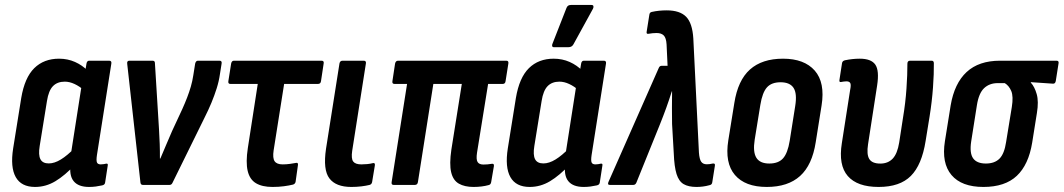

<svg xmlns="http://www.w3.org/2000/svg" viewBox="-20 -732 4210 760"><path d="M118.7 8Q64.3 8 42.3 -31Q20.3 -70 32.1 -144.8L64.1 -344.4Q77.5 -424.6 115.6 -462.2Q153.7 -499.7 213.7 -499.7Q247.9 -499.7 277 -486.7Q306.1 -473.7 327.3 -451.8L313.5 -374Q295.1 -390.2 275.1 -399.5Q255.2 -408.8 236.5 -408.8Q207 -408.8 189.7 -391.1Q172.3 -373.3 165.9 -332.2L137.1 -154.1Q131.3 -118.6 140 -101.8Q148.7 -85.1 173 -85.1Q195.4 -85.1 220.9 -100.7Q246.4 -116.2 277.3 -147.9L277.2 -80.4Q237 -37.4 199.2 -14.7Q161.4 8 118.7 8ZM332.6 8Q290.2 8 271.6 -14.9Q252.9 -37.7 259.9 -84.5L262.9 -103.9L260.1 -118.5L305.7 -410.4L315.7 -439.4L322.3 -480.2Q324.3 -491.7 333.1 -491.7H412.1Q422.7 -491.7 420.7 -480.2L363.7 -118Q360.5 -96.2 363.9 -88.7Q367.3 -81.3 378.9 -81.3Q385.1 -81.3 390.8 -82.3Q396.4 -83.3 400.6 -84.3Q408.4 -85.3 406.4 -76.3L396.2 -10Q395.2 -0.4 384.4 1.8Q372.1 4.6 359.2 6.3Q346.4 8 332.6 8Z M545.8 0Q536.9 0 535.9 -9.6L483.6 -478.8Q481.6 -491.7 492 -491.7H583.9Q593.2 -491.7 593.2 -482.6L609.4 -220.1Q611.2 -190.9 612.2 -162.3Q613.2 -133.8 613 -104.6H614.8Q626.4 -131.9 637.9 -159.1Q649.5 -186.3 661.1 -213.1L701.6 -300.3Q712.5 -324.5 720.8 -346.1Q729.1 -367.7 735.4 -389.3Q741.7 -410.9 745.3 -434.9L752.5 -480.2Q755.3 -491.7 763.4 -491.7H848.9Q859.5 -491.7 857.1 -479.8L850.7 -439.2Q846.7 -410.8 837.8 -382.5Q828.9 -354.3 817 -325.5Q805.1 -296.7 788.9 -264.7L662.6 -8Q658.9 0 650.9 0Z M1058.9 8Q1017.8 8 993.1 -6.8Q968.4 -21.6 960.4 -55.5Q952.4 -89.5 961 -146L1000.3 -399.8H892Q882.1 -399.8 883.9 -410.8L895 -480.8Q897.4 -491.7 906 -491.7H1252.9Q1263.5 -491.7 1261.1 -480.2L1250.6 -410.8Q1249.2 -399.8 1238.6 -399.8H1104.7L1063.1 -136.6Q1058.5 -106.2 1067.1 -93.7Q1075.7 -81.3 1098.9 -81.3Q1113.5 -81.3 1127.7 -83.3Q1141.9 -85.3 1152.5 -87.3Q1161.1 -88.7 1159.3 -78.1L1150.1 -12.7Q1148.7 -4.4 1140.1 -1.4Q1124.8 2.4 1104 5.2Q1083.3 8 1058.9 8Z M1370.8 8Q1309.4 8 1283.8 -26Q1258.1 -59.9 1270.5 -143.2L1323.7 -480.6Q1325.7 -491.7 1336.1 -491.7H1419.7Q1430.3 -491.7 1428.3 -480.6L1374.1 -135Q1369.5 -104.2 1378.1 -92.7Q1386.7 -81.3 1410.4 -81.3Q1422 -81.3 1434 -82.5Q1446 -83.7 1456 -86.3Q1465.7 -88.7 1463.7 -76.5L1453 -11.7Q1451.2 -2.2 1442.8 0Q1429.2 3.4 1410.4 5.7Q1391.5 8 1370.8 8Z M1854.4 8Q1819.3 8 1796.4 -5Q1773.5 -18 1765.9 -50.1Q1758.2 -82.2 1766.7 -140L1808 -399.8H1695.3L1634.2 -11Q1632.5 0 1621.9 0H1538.2Q1528.4 0 1530.2 -11L1591.3 -399.8H1541.4Q1531.5 -399.8 1533.3 -410.8L1543.8 -480.2Q1546.2 -491.7 1555.8 -491.7H1984.2Q1994.2 -491.7 1992.2 -480.2L1981.2 -410.8Q1979.9 -399.8 1969.9 -399.8H1912.1L1868.2 -127.5Q1864.2 -100.5 1870.5 -90.6Q1876.8 -80.7 1893.4 -80.7Q1901.4 -80.7 1909.6 -81.4Q1917.8 -82.1 1926 -83.5Q1936.6 -85.7 1935 -74.3L1924.2 -11.1Q1922.4 -1 1914.2 0.6Q1901.5 4.2 1886.1 6.1Q1870.8 8 1854.4 8Z M2076.7 8Q2022.3 8 2000.3 -31Q1978.3 -70 1990.1 -144.8L2022.1 -344.4Q2035.5 -424.6 2073.6 -462.2Q2111.7 -499.7 2171.7 -499.7Q2205.9 -499.7 2235 -486.7Q2264.1 -473.7 2285.3 -451.8L2271.5 -374Q2253.1 -390.2 2233.1 -399.5Q2213.2 -408.8 2194.5 -408.8Q2165 -408.8 2147.7 -391.1Q2130.3 -373.3 2123.9 -332.2L2095.1 -154.1Q2089.3 -118.6 2098 -101.8Q2106.7 -85.1 2131 -85.1Q2153.4 -85.1 2178.9 -100.7Q2204.4 -116.2 2235.3 -147.9L2235.2 -80.4Q2195 -37.4 2157.2 -14.7Q2119.4 8 2076.7 8ZM2290.6 8Q2248.2 8 2229.6 -14.9Q2210.9 -37.7 2217.9 -84.5L2220.9 -103.9L2218.1 -118.5L2263.7 -410.4L2273.7 -439.4L2280.3 -480.2Q2282.3 -491.7 2291.1 -491.7H2370.1Q2380.7 -491.7 2378.7 -480.2L2321.7 -118Q2318.5 -96.2 2321.9 -88.7Q2325.3 -81.3 2336.9 -81.3Q2343.1 -81.3 2348.8 -82.3Q2354.4 -83.3 2358.6 -84.3Q2366.4 -85.3 2364.4 -76.3L2354.2 -10Q2353.2 -0.4 2342.4 1.8Q2330.1 4.6 2317.2 6.3Q2304.4 8 2290.6 8ZM2172.5 -545.2Q2166.9 -545.2 2165.7 -549.5Q2164.5 -553.8 2166.9 -559L2222.5 -701Q2225.3 -707.6 2229.7 -710Q2234.2 -712.4 2240.6 -712.4H2320.9Q2327.7 -712.4 2328.9 -707.9Q2330.1 -703.4 2327.3 -697.6L2249.9 -556.6Q2243.9 -545.2 2230.1 -545.2Z M2737.1 8Q2705.1 8 2686 -3.2Q2667 -14.4 2658 -43.2Q2649 -72.1 2647 -124.8L2640.3 -241.2Q2640.1 -273 2639.8 -304.2Q2639.5 -335.4 2640.3 -370.5H2639.3Q2628.2 -335.4 2617.1 -304.7Q2606 -274 2592.6 -240.6L2499 -9Q2495 0 2486.6 0H2394.2Q2382.8 0 2389 -13L2587.6 -463Q2591 -471.6 2599.4 -471.6H2622.5L2618.5 -556.6Q2616.9 -582.1 2607.3 -591.7Q2597.7 -601.3 2579.1 -601.3Q2563.5 -601.3 2547.3 -598.3Q2542.5 -597.3 2540.6 -599.3Q2538.7 -601.3 2539.7 -606.5L2550.3 -673.4Q2551.3 -683 2559.9 -684.8Q2587.8 -691 2618.9 -691Q2671.2 -691 2696 -665.6Q2720.7 -640.3 2724.4 -579.8L2746.6 -128Q2748.6 -101.4 2755.8 -91.5Q2763 -81.7 2777.5 -81.7Q2782.9 -81.7 2788.7 -82.4Q2794.5 -83.1 2801.5 -84.7Q2812 -86.5 2809.6 -75.1L2799.5 -11Q2798.5 -0.8 2788.5 1Q2774.7 4.8 2761.9 6.4Q2749 8 2737.1 8Z M3015.1 8Q2929.4 8 2888.9 -39.6Q2848.5 -87.1 2862.9 -176.7L2886.7 -324.2Q2900.7 -414 2948.6 -456.9Q2996.6 -499.7 3079.5 -499.7Q3163.6 -499.7 3205.1 -452.5Q3246.5 -405.2 3232.1 -314.6L3208.9 -169.1Q3194.9 -78.7 3147 -35.4Q3099 8 3015.1 8ZM3025.1 -84.7Q3061.4 -84.7 3079.6 -105.3Q3097.9 -125.8 3105.9 -174.5L3127.7 -312.2Q3135.7 -361.7 3121.2 -384.1Q3106.6 -406.4 3069.9 -406.4Q3034 -406.4 3015.9 -386.2Q2997.7 -365.9 2989.7 -316.8L2967.3 -178.9Q2959.7 -131 2973.7 -107.9Q2987.8 -84.7 3025.1 -84.7Z M3457.9 8Q3373.4 8 3335.8 -35.2Q3298.3 -78.4 3312.3 -165.3L3345.1 -375.8Q3349.3 -395.8 3345.8 -402.9Q3342.3 -410 3330.3 -410Q3325.7 -410 3320.1 -409.2Q3314.4 -408.4 3308.8 -407.4Q3301.2 -405.8 3302.8 -415.8L3313 -481.8Q3314.4 -491.4 3325.4 -493.6Q3339.1 -496.4 3353.9 -498.1Q3368.7 -499.7 3383.2 -499.7Q3428.5 -499.7 3444.8 -476.2Q3461.1 -452.6 3451.9 -393.3L3416.1 -161.5Q3409.7 -120.8 3420.9 -102.6Q3432.2 -84.5 3464.6 -84.5Q3494.9 -84.5 3513.6 -104.1Q3532.2 -123.8 3539.3 -167.9L3554 -263.5Q3564.3 -324.9 3568.1 -381.4Q3572 -438 3571.8 -479.8Q3571.8 -491.7 3582.4 -491.7H3667.9Q3676.5 -491.7 3676.5 -481.6Q3677.1 -441.6 3673.1 -385.7Q3669.1 -329.9 3659.5 -270.2L3643.9 -174Q3628.9 -79.2 3585.4 -35.6Q3542 8 3457.9 8Z M3872.7 8Q3786.2 8 3746.3 -39.2Q3706.5 -86.3 3720.3 -173.1L3743.1 -315.2Q3757.9 -402.2 3806.3 -447Q3854.8 -491.7 3938.3 -491.7H4162.1Q4172.1 -491.7 4170.1 -481.2L4159.2 -411.8Q4157.2 -400 4147.8 -400.8L4060.3 -406.8V-405Q4075.3 -388.8 4083.6 -359.6Q4092 -330.4 4084.4 -284.6L4065.7 -167.3Q4051.5 -80 4004.9 -36Q3958.2 8 3872.7 8ZM3882.5 -84.7Q3917.1 -84.7 3936.4 -104.1Q3955.6 -123.4 3962.5 -169.9L3985.1 -308.4Q3991.9 -350.3 3982.9 -371.7Q3973.8 -393 3957.2 -403H3929.5Q3896.7 -403 3875.5 -383.1Q3854.4 -363.2 3846.9 -315.5L3824.3 -172.1Q3817.3 -126 3831.9 -105.4Q3846.6 -84.7 3882.5 -84.7Z"/></svg>

Font: Sofia Sans Condensed
Style: Italic
Weight: 400
Italic angle: -9°
Designer: Botio Nikoltchev, Ani Petrova
Foundry: lettersoup
Version: Version 4.101